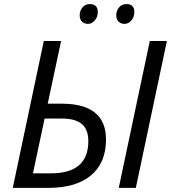

<svg xmlns="http://www.w3.org/2000/svg" viewBox="-20 -913 831 933"><path d="M228 -70.8Q409.2 -70.8 409.2 -227.1Q409.2 -283.2 377.9 -310.1Q346.7 -336.9 280.8 -336.9H196.8L140.1 -70.8ZM279.8 -409.2Q495.1 -409.2 495.1 -234.9Q495.1 -122.1 422.4 -61Q349.6 0 214.8 0H42L192.9 -713.9H276.9L211.9 -409.2ZM640.1 0H557.1L708 -713.9H791ZM595.2 -893.1Q632.8 -893.1 632.8 -854Q632.8 -830.1 618.2 -813.5Q603.5 -796.9 585.9 -796.9Q568.4 -796.9 556.6 -807.6Q544.9 -818.4 544.9 -839.4Q544.9 -860.4 558.6 -877Q572.3 -893.6 595.2 -893.1ZM417 -893.1Q455.1 -893.1 455.1 -854Q455.1 -830.1 440.4 -813.5Q425.8 -796.9 408.2 -796.9Q390.6 -796.9 378.9 -807.6Q367.2 -818.4 367.2 -839.4Q367.2 -860.4 380.9 -877Q394.5 -893.6 417 -893.1Z"/></svg>

Font: OpenSans-Italic
Style: Italic
Weight: 400
Italic angle: -12°
Foundry: Ascender Corporation
Version: Version 1.10